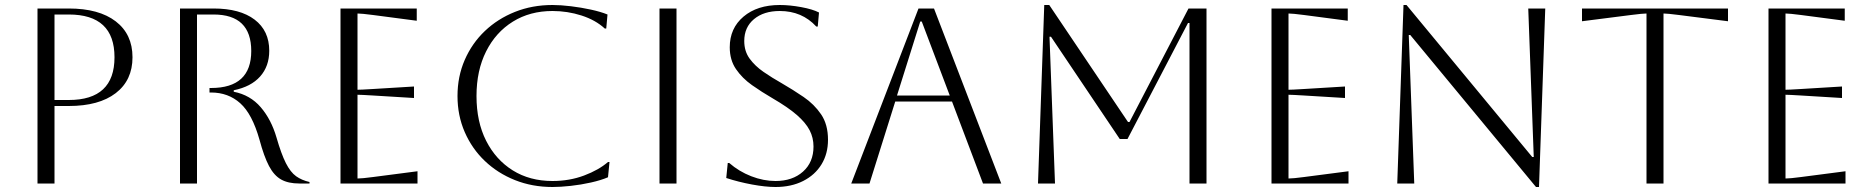

<svg xmlns="http://www.w3.org/2000/svg" viewBox="-20 -734 7482 768"><path d="M130 0V-700H255Q376 -700 443 -648.5Q510 -597 510 -505Q510 -413 443 -361.5Q376 -310 255 -310H198V0ZM255 -676H198V-334H255Q438 -334 438 -505Q438 -676 255 -676Z M700 -700H834Q940 -700 998.5 -655.5Q1057 -611 1057 -531Q1057 -469 1020.5 -428Q984 -387 915 -373V-367Q981 -354 1023 -305Q1065 -256 1086 -184Q1105 -118 1123.5 -81.5Q1142 -45 1164.5 -29Q1187 -13 1218 -6V0H1177Q1133 0 1104.5 -16Q1076 -32 1056 -70Q1036 -108 1018 -175Q989 -278 941 -321Q893 -364 824 -364H818V-382H824Q985 -382 985 -530Q985 -676 834 -676H768V0H700Z M1342 0V-700H1647V-651L1472 -674Q1426 -680 1410 -680V-375Q1423 -375 1472 -378L1636 -388V-342L1472 -352Q1423 -355 1410 -355V-20Q1428 -20 1473 -26L1650 -49V0Z M2418 -86 2412 -25Q2384 -13 2344 -4Q2304 5 2263 9.5Q2222 14 2190 14Q2109 14 2040 -13.5Q1971 -41 1919.5 -90Q1868 -139 1839 -205.5Q1810 -272 1810 -350Q1810 -428 1839 -494.5Q1868 -561 1919.5 -610Q1971 -659 2040 -686.5Q2109 -714 2190 -714Q2223 -714 2264 -709Q2305 -704 2344 -695.5Q2383 -687 2410 -676L2405 -620H2399Q2362 -654 2306 -672Q2250 -690 2190 -690Q2100 -690 2031.5 -647.5Q1963 -605 1924.5 -528.5Q1886 -452 1886 -350Q1886 -247 1924.5 -171Q1963 -95 2031 -52.5Q2099 -10 2190 -10Q2258 -10 2316.5 -32Q2375 -54 2412 -86Z M2618 0V-700H2686V0Z M2885 -22 2891 -82H2897Q2936 -48 2985 -29Q3034 -10 3082 -10Q3150 -10 3192 -47.5Q3234 -85 3234 -148Q3234 -183 3218.5 -213Q3203 -243 3167.5 -274Q3132 -305 3070 -341Q3027 -366 2988 -393.5Q2949 -421 2924 -457.5Q2899 -494 2899 -545Q2899 -621 2954 -667.5Q3009 -714 3099 -714Q3139 -714 3185 -705.5Q3231 -697 3256 -684L3251 -628H3245Q3188 -690 3099 -690Q3035 -690 2996 -657.5Q2957 -625 2957 -570Q2957 -529 2978.5 -499.5Q3000 -470 3034 -446.5Q3068 -423 3107 -401Q3152 -375 3194.5 -346Q3237 -317 3264.5 -276.5Q3292 -236 3292 -175Q3292 -119 3266 -76.5Q3240 -34 3192.5 -10Q3145 14 3082 14Q3042 14 2988 4Q2934 -6 2885 -22Z M3385 0 3654 -700H3716L3985 0H3912L3788 -328H3561L3458 0ZM3661 -648 3568 -352H3779L3667 -648Z M4806 -700V0H4738V-642H4732L4490 -178H4459L4184 -587H4178L4200 0H4132L4157 -714H4177L4492 -246H4498L4734 -700Z M5066 0V-700H5371V-651L5196 -674Q5150 -680 5134 -680V-375Q5147 -375 5196 -378L5360 -388V-342L5196 -352Q5147 -355 5134 -355V-20Q5152 -20 5197 -26L5374 -49V0Z M5569 0 5594 -714H5606L6109 -106H6115L6093 -700H6161L6136 14H6124L5621 -594H5615L5637 0Z M6566 0V-680Q6551 -680 6504 -674L6308 -649V-700H6892V-649L6696 -674Q6649 -680 6634 -680V0Z M7054 0V-700H7359V-651L7184 -674Q7138 -680 7122 -680V-375Q7135 -375 7184 -378L7348 -388V-342L7184 -352Q7135 -355 7122 -355V-20Q7140 -20 7185 -26L7362 -49V0Z"/></svg>

Font: Aboreto
Style: Regular
Weight: 400
Designer: Dominik Jáger
Foundry: Dominik Jáger
Version: Version 1.001; ttfautohint (v1.8.4.7-5d5b)